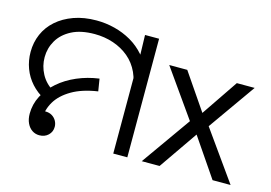

<svg xmlns="http://www.w3.org/2000/svg" viewBox="-90 -843 1450 1029"><g transform="rotate(15 635.0 -329.0)"><path d="M170 -186Q126 -209 95 -243.5Q64 -278 48 -321Q32 -364 32 -412Q32 -465 52 -511Q72 -557 111 -591.5Q150 -626 205.5 -646Q261 -666 331 -666Q382 -666 431.5 -653.5Q481 -641 524.5 -616Q568 -591 601.5 -552.5Q635 -514 654 -463Q673 -412 673 -347L611 -344Q611 -404 589.5 -450.5Q568 -497 530.5 -528.5Q493 -560 444 -576.5Q395 -593 340 -593Q263 -593 212.5 -566.5Q162 -540 137 -497Q112 -454 112 -404Q112 -355 135 -312Q158 -269 201 -243L170 -186ZM601 -471 605 -511 601 -658H679V0H601ZM192 8Q170 8 152 -4Q134 -16 123.5 -38.5Q113 -61 113 -91Q113 -143 137 -189.5Q161 -236 204 -273.5Q247 -311 304 -335.5Q361 -360 426 -369L437 -301Q350 -288 294 -255Q238 -222 211.5 -177.5Q185 -133 185 -84Q185 -70 191.5 -56Q198 -42 206 -30L127 -64Q127 -93 145.5 -108.5Q164 -124 191 -124Q213 -124 228.5 -114.5Q244 -105 252.5 -89.5Q261 -74 261 -57Q261 -29 241.5 -10.5Q222 8 192 8Z M953 -274 768 -536H868L1006 -334L1143 -536H1242L1057 -274L1252 0H1152L1006 -214L858 0H759Z"/></g></svg>

Font: oriya25
Style: Book
Weight: 400
Designer: Jelle Bosma - Monotype Design Team
Foundry: Monotype Imaging Inc.
Version: Version 2.003